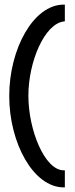

<svg xmlns="http://www.w3.org/2000/svg" viewBox="-20 -705 324 832"><path d="M20 -289C20 -85 125 107 256 107H261V33H256C174 33 103 -141 103 -290C103 -439 174 -603 257 -612L261 -613V-685H256C125 -685 20 -493 20 -289Z"/></svg>

Font: Charger Sport
Style: DfBdNrw
Weight: 400
Designer: Jasper
Foundry: Cannot Into Space Fonts
Version: Version 1.1